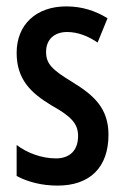

<svg xmlns="http://www.w3.org/2000/svg" viewBox="-20 -570 389 600"><path d="M319 -149C319 -231 274 -272 207 -313C143 -352 124 -370 124 -408C124 -446 149 -470 190 -470C223 -470 256 -457 285 -437L316 -513C277 -537 235 -550 187 -550C93 -550 32 -493 32 -405C32 -323 75 -280 142 -240C205 -205 224 -182 224 -145C224 -100 198 -75 155 -75C109 -75 63 -93 32 -117V-20C66 -2 109 10 160 10C260 10 319 -46 319 -149Z"/></svg>

Font: Noto Sans Myanmar UI ExtraCondensed Medium
Style: Regular
Weight: 500
Width: 2
Designer: Monotype Design Team
Foundry: Monotype Imaging Inc.
Version: Version 2.103